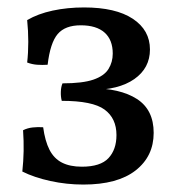

<svg xmlns="http://www.w3.org/2000/svg" viewBox="-20 -487 473 516"><path d="M204 9Q159 9 115.5 -0.5Q72 -10 40 -26Q43 -54 43.5 -81Q44 -108 42 -137Q54 -143 68 -144.5Q82 -146 96 -145Q101 -108 113 -84.5Q125 -61 146.5 -50Q168 -39 200 -39Q250 -39 271.5 -62Q293 -85 293 -124Q293 -169 261 -192.5Q229 -216 146 -216Q143 -227 143.5 -240.5Q144 -254 148 -263Q202 -263 231 -273Q260 -283 271.5 -301.5Q283 -320 283 -343Q283 -380 261 -399.5Q239 -419 197 -419Q155 -419 135 -395.5Q115 -372 108 -313Q94 -312 80 -313Q66 -314 53 -319Q56 -345 56 -374.5Q56 -404 53 -433Q82 -450 121.5 -458.5Q161 -467 206 -467Q291 -467 337 -436.5Q383 -406 383 -354Q383 -304 341 -274.5Q299 -245 223 -245V-250Q303 -250 348 -221Q393 -192 393 -130Q393 -67 344.5 -29Q296 9 204 9Z"/></svg>

Font: Vollkorn
Style: Regular
Weight: 400
Designer: Friedrich Althausen
Foundry: Friedrich Althausen
Version: Version 4.104